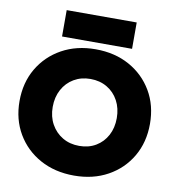

<svg xmlns="http://www.w3.org/2000/svg" viewBox="-96 -985 990 1083"><g transform="rotate(10 398.5 -444.0)"><path d="M400 12Q290 12 205.5 -34.5Q121 -81 73 -162.5Q25 -244 25 -349Q25 -455 73 -536.5Q121 -618 205 -664.5Q289 -711 398 -711Q508 -711 592 -664.5Q676 -618 724 -536.5Q772 -455 772 -349Q772 -244 724.5 -162.5Q677 -81 593 -34.5Q509 12 400 12ZM400 -158Q454 -158 495 -182.5Q536 -207 559 -250Q582 -293 582 -349Q582 -405 558.5 -448.5Q535 -492 493.5 -516.5Q452 -541 398 -541Q345 -541 303.5 -516.5Q262 -492 238.5 -448.5Q215 -405 215 -349Q215 -293 239 -250Q263 -207 304.5 -182.5Q346 -158 400 -158ZM198 -749V-900H599V-749Z"/></g></svg>

Font: Figtree Black
Style: Regular
Weight: 900
Designer: Erik Kennedy
Foundry: Erik Kennedy
Version: Version 2.001;gftools[0.9.30]